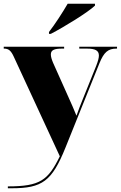

<svg xmlns="http://www.w3.org/2000/svg" viewBox="-23 -786 646 1027"><path d="M239 -615V-605H249C319 -641 449 -721 485 -756V-766H339C313 -721 269 -653 239 -615ZM19 211V221H40C203 221 255 183 327 4L509 -448C533 -507 555 -526 600 -526H603V-536H401V-526H442C486 -526 506 -516 506 -489C506 -476 501 -458 492 -435L418 -251C407 -224 397 -198 386 -167C373 -201 359 -230 346 -260L261 -450C253 -469 249 -483 249 -495C249 -518 267 -526 309 -526H320V-536H-3V-526H-1C23 -526 36 -515 51 -482L297 50C234 178 192 211 19 211Z"/></svg>

Font: Noto Serif Display Black
Style: Regular
Weight: 900
Designer: Monotype Design Team
Foundry: Monotype Imaging Inc.
Version: Version 2.009